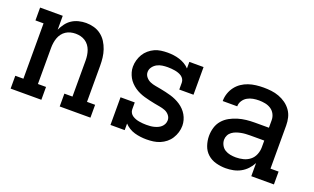

<svg xmlns="http://www.w3.org/2000/svg" viewBox="-65 -855 1929 1180"><g transform="rotate(20 900.0 -265.0)"><path d="M39 0V-84H92V-446H39V-530H187V-439Q197 -461 211.5 -480.5Q226 -500 246 -513Q266 -526 290 -532Q314 -538 338 -538Q364 -538 389.5 -531Q415 -524 436 -508Q457 -492 471 -470Q485 -448 493.5 -423Q502 -398 505 -372Q508 -346 508 -320V-84H561V0H360V-84H413V-320Q413 -337 410.5 -353.5Q408 -370 402.5 -385.5Q397 -401 387 -414.5Q377 -428 363 -437Q349 -446 333 -450Q317 -454 300 -454Q283 -454 267 -450Q251 -446 237 -437Q223 -428 213 -414.5Q203 -401 197.5 -385.5Q192 -370 189.5 -353.5Q187 -337 187 -320V-84H240V0Z M929 8Q910 8 890 5.5Q870 3 851 -2.5Q832 -8 815 -18.5Q798 -29 785 -43V0H692V-181H785V-136Q785 -124 791 -113.5Q797 -103 807 -96.5Q817 -90 828 -86Q839 -82 851 -80Q863 -78 874.5 -77Q886 -76 898 -76Q911 -76 923.5 -77Q936 -78 948 -81Q960 -84 971.5 -89Q983 -94 992.5 -102.5Q1002 -111 1007.5 -122.5Q1013 -134 1013 -147Q1013 -165 1001 -179.5Q989 -194 972 -200.5Q955 -207 937 -210Q919 -213 901.5 -216.5Q884 -220 866.5 -224Q849 -228 831.5 -233Q814 -238 797.5 -245.5Q781 -253 766.5 -263Q752 -273 739 -286.5Q726 -300 717.5 -315.5Q709 -331 704 -348.5Q699 -366 699 -384Q699 -406 705 -427Q711 -448 722 -466.5Q733 -485 750 -499.5Q767 -514 786.5 -523Q806 -532 828 -535Q850 -538 871 -538Q891 -538 910.5 -535.5Q930 -533 949 -527Q968 -521 985 -511Q1002 -501 1015 -487V-530H1108V-349H1015V-394Q1015 -406 1009 -416.5Q1003 -427 993.5 -433.5Q984 -440 972.5 -444Q961 -448 949.5 -450Q938 -452 926 -453Q914 -454 902 -454Q885 -454 867 -451.5Q849 -449 833 -440.5Q817 -432 806 -417Q795 -402 795 -384Q795 -366 807 -351.5Q819 -337 835.5 -330Q852 -323 870 -320Q888 -317 906 -313.5Q924 -310 941.5 -306Q959 -302 976 -297Q993 -292 1009.5 -284.5Q1026 -277 1041 -267Q1056 -257 1068.5 -244Q1081 -231 1090 -215.5Q1099 -200 1104 -182Q1109 -164 1109 -146Q1109 -124 1102.5 -102.5Q1096 -81 1084 -62Q1072 -43 1054.5 -29Q1037 -15 1016.5 -6.5Q996 2 974 5Q952 8 929 8Z M1447 8Q1415 8 1383.5 -0.5Q1352 -9 1328.5 -30Q1305 -51 1294.5 -82Q1284 -113 1284 -144Q1284 -172 1292 -199Q1300 -226 1318 -247Q1336 -268 1360.5 -281.5Q1385 -295 1411.5 -303Q1438 -311 1465.5 -314Q1493 -317 1521 -317H1613V-366Q1613 -387 1603.5 -405.5Q1594 -424 1577 -435Q1560 -446 1539.5 -450Q1519 -454 1499 -454Q1479 -454 1460 -450.5Q1441 -447 1424 -437.5Q1407 -428 1396 -411Q1385 -394 1385 -375Q1385 -374 1385 -374Q1385 -374 1385 -374H1290Q1290 -375 1290 -375Q1290 -375 1290 -375Q1290 -400 1298 -424Q1306 -448 1321 -468Q1336 -488 1356.5 -502Q1377 -516 1400.5 -524Q1424 -532 1449 -535Q1474 -538 1499 -538Q1524 -538 1549.5 -535Q1575 -532 1599.5 -523Q1624 -514 1645 -499Q1666 -484 1681 -463Q1696 -442 1702 -417Q1708 -392 1708 -366V-84H1761V0H1613V-86Q1601 -63 1583.5 -44.5Q1566 -26 1544 -14Q1522 -2 1497 3Q1472 8 1447 8ZM1484 -76Q1508 -76 1532 -82Q1556 -88 1575 -103Q1594 -118 1603.5 -141.5Q1613 -165 1613 -189V-233H1521Q1506 -233 1491 -232Q1476 -231 1461 -228Q1446 -225 1432 -220Q1418 -215 1405.5 -206Q1393 -197 1386 -183Q1379 -169 1379 -154Q1379 -136 1388 -119Q1397 -102 1412.5 -92.5Q1428 -83 1446.5 -79.5Q1465 -76 1484 -76Z"/></g></svg>

Font: Iosevka Curly Slab MdEx
Style: Regular
Weight: 500
Width: 7
Monospace: yes
Designer: Belleve Invis
Foundry: Belleve Invis
Version: Version 11.1.0; ttfautohint (v1.8.3)